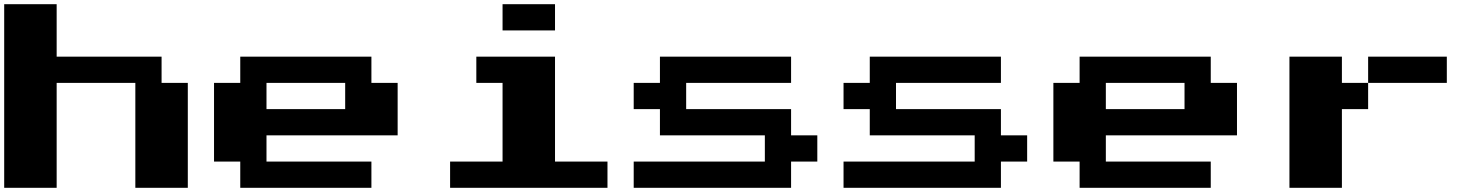

<svg xmlns="http://www.w3.org/2000/svg" viewBox="-20 -1020 7040 915"><path d="M0 -125V-1000H250V-750H750V-625H875V-125H625V-625H250V-125Z M1125 -125V-250H1000V-625H1125V-750H1750V-625H1875V-375H1250V-250H1750V-125ZM1250 -500H1625V-625H1250Z M2375 -875V-1000H2625V-875ZM2125 -125V-250H2375V-625H2250V-750H2625V-250H2875V-125Z M3000 -125V-250H3625V-375H3125V-500H3000V-625H3125V-750H3750V-625H3250V-500H3750V-375H3875V-250H3750V-125Z M4000 -125V-250H4625V-375H4125V-500H4000V-625H4125V-750H4750V-625H4250V-500H4750V-375H4875V-250H4750V-125Z M5125 -125V-250H5000V-625H5125V-750H5750V-625H5875V-375H5250V-250H5750V-125ZM5250 -500H5625V-625H5250Z M6375 -625H6500V-500H6375V-125H6125V-750H6375ZM6875 -750V-625H6500V-750Z"/></svg>

Font: Press Start 2P
Style: Regular
Weight: 400
Designer: CodeMan38
Foundry: CodeMan38
Version: Version 3.000